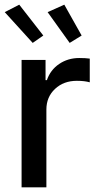

<svg xmlns="http://www.w3.org/2000/svg" viewBox="-21 -802 425 822"><path d="M119 -618.3 -0.7 -750 61.4 -782 164.4 -649.9ZM277.3 -618.3 182.9 -750 254.3 -782 328.5 -649.9ZM71.4 0V-545.5H174V-458.8H179.7Q194.6 -502.5 232.2 -528.1Q269.9 -553.6 318.2 -553.6Q345.2 -553.6 363.3 -551.1V-449.6Q341.3 -456 307.9 -456Q251.4 -456 214.5 -421.3Q177.6 -386.7 177.6 -333.1V0Z"/></svg>

Font: TID UI Medium
Style: Regular
Weight: 500
Designer: The TID Project Authors
Foundry: Bakken & Bæck
Version: Version 1.001;hotconv 1.0.109;makeotfexe 2.5.65596